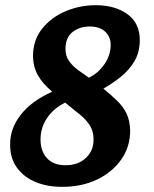

<svg xmlns="http://www.w3.org/2000/svg" viewBox="-20 -700 592 739"><path d="M223 19Q165 20 119 1.5Q73 -17 46 -53.5Q19 -90 19 -142Q18 -205 60 -258.5Q102 -312 181 -347Q144 -378 126 -410Q108 -442 107 -483Q107 -546 142.5 -590Q178 -634 233 -657Q288 -680 348 -680Q423 -680 470.5 -645.5Q518 -611 518 -546Q518 -499 497.5 -464.5Q477 -430 444.5 -404Q412 -378 378 -359Q407 -335 430.5 -312.5Q454 -290 467 -263Q480 -236 481 -198Q481 -134 446 -85Q411 -36 352.5 -8.5Q294 19 223 19ZM322 -401Q358 -418 382 -453Q406 -488 406 -527Q406 -558 385 -578Q364 -598 325 -598Q286 -598 259 -576.5Q232 -555 232 -511Q232 -486 244.5 -467Q257 -448 281 -430ZM232 -64Q281 -64 311 -92.5Q341 -121 340 -164Q340 -198 322 -223Q304 -248 275 -269L231 -305Q186 -283 161 -245.5Q136 -208 136 -163Q136 -118 161 -91Q186 -64 232 -64Z"/></svg>

Font: Sansita Swashed Medium
Style: Regular
Weight: 500
Designer: Pablo Cosgaya
Foundry: Omnibus-Type
Version: Version 1.003; ttfautohint (v1.8.3)